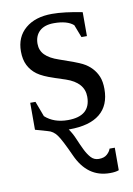

<svg xmlns="http://www.w3.org/2000/svg" viewBox="-80 -523 549 791"><g transform="rotate(-10 194.5 -127.0)"><path d="M353 -128.9Q353 -60.5 309.8 -25.4Q266.6 9.8 182.1 9.8H179.2Q193.4 29.8 203.6 54.4Q213.9 79.1 224.4 100.6Q234.9 122.1 247.8 136.5Q260.7 150.9 280.8 150.9Q303.2 150.9 315.4 139.6Q327.6 128.4 331.1 116.7H353V210.9Q339.4 216.3 315.9 216.3Q268.1 216.3 233.6 191.4Q199.2 166.5 177.2 117.2Q146.5 49.3 131.1 28.1Q115.7 6.8 93.3 1.5L42 -13.2V-126H64L87.9 -62Q124.5 -28.8 183.1 -28.8Q277.8 -28.8 277.8 -109.9Q277.8 -169.4 203.1 -194.8L159.7 -209Q110.4 -225.1 87.9 -241.7Q65.4 -258.3 53.2 -282.5Q41 -306.6 41 -340.8Q41 -401.4 82.3 -436.3Q123.5 -471.2 193.8 -471.2Q244.1 -471.2 319.8 -456.1V-356H296.9L276.4 -409.2Q250.5 -432.1 194.8 -432.1Q155.3 -432.1 134.5 -412.6Q113.8 -393.1 113.8 -359.9Q113.8 -332 132.6 -313Q151.4 -293.9 189.5 -281.2Q261.2 -256.8 283.2 -245.6Q305.2 -234.4 320.6 -218Q335.9 -201.7 344.5 -180.7Q353 -159.7 353 -128.9Z"/></g></svg>

Font: Tinos
Style: Regular
Weight: 400
Designer: Steve Matteson
Foundry: Monotype Imaging Inc.
Version: Version 1.23